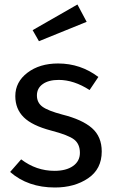

<svg xmlns="http://www.w3.org/2000/svg" viewBox="-20 -821 507 853"><path d="M324 -801 365 -724 153 -638 125 -687ZM238 -539Q338 -539 417 -479L378 -421Q308 -466 241 -466Q196 -466 170 -447.5Q144 -429 144 -397Q144 -365 168.5 -347Q193 -329 257 -312Q345 -290 388.5 -252Q432 -214 432 -148Q432 -70 371.5 -29Q311 12 224 12Q104 12 25 -57L74 -113Q141 -62 222 -62Q274 -62 304.5 -83.5Q335 -105 335 -142Q335 -181 309.5 -201Q284 -221 207 -241Q123 -263 85.5 -300Q48 -337 48 -394Q48 -457 102 -498Q156 -539 238 -539Z"/></svg>

Font: Fira Sans
Style: Regular
Weight: 400
Designer: Carrois Corporate & Edenspiekermann AG
Foundry: Carrois Corporate GbR & Edenspiekermann AG
Version: Version 4.106;PS 004.106;hotconv 1.0.70;makeotf.lib2.5.58329